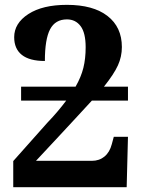

<svg xmlns="http://www.w3.org/2000/svg" viewBox="-20 -780 599 800"><path d="M67.9 -418.9H294.9Q317.9 -459 327.4 -497.3Q336.9 -535.6 336.9 -583Q336.9 -643.1 315.9 -671.1Q294.9 -699.2 258.8 -699.2Q210.4 -699.2 188.7 -658Q167 -616.7 167 -525.9Q103 -525.9 71 -551.3Q39.1 -576.7 39.1 -625Q39.1 -683.1 98.1 -721.4Q157.2 -759.8 258.8 -759.8Q368.2 -759.8 428 -713.4Q487.8 -667 487.8 -584Q487.8 -543.9 471.4 -507.8Q455.1 -471.7 413.1 -418.9H513.2V-360.8H362.8Q335 -330.1 293.9 -286.1Q252.9 -242.2 224.1 -210.9L129.9 -109.9H362.8Q393.6 -109.9 415.3 -127.7Q437 -145.5 445.8 -179.2L454.1 -210H513.2L507.8 0H35.2V-108.9L176.8 -268.1Q201.2 -293.5 220.7 -316.7Q240.2 -339.8 255.9 -360.8H67.9Z"/></svg>

Font: Droid Serif
Style: Bold
Weight: 700
Designer: Monotype Design team
Foundry: Monotype Imaging Inc.
Version: Version 1.03